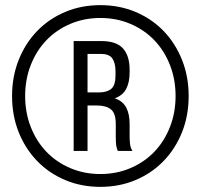

<svg xmlns="http://www.w3.org/2000/svg" viewBox="-20 -724 782 748"><path d="M371 -704C321.7 -704 276 -695.2 234 -677.5C192 -659.8 155.7 -635.2 125 -603.5C94.3 -571.8 70.3 -534.3 53 -491C35.7 -447.7 27 -400.7 27 -350C27 -298.7 35.7 -251.5 53 -208.5C70.3 -165.5 94.3 -128.2 125 -96.5C155.7 -64.8 192 -40.2 234 -22.5C276 -4.8 321.7 4 371 4C420.3 4 466 -4.8 508 -22.5C550 -40.2 586.3 -64.8 617 -96.5C647.7 -128.2 671.7 -165.5 689 -208.5C706.3 -251.5 715 -298.7 715 -350C715 -400.7 706.3 -447.7 689 -491C671.7 -534.3 647.7 -571.8 617 -603.5C586.3 -635.2 550 -659.8 508 -677.5C466 -695.2 420.3 -704 371 -704ZM371 -654C413 -654 452 -646.3 488 -631C524 -615.7 555 -594.5 581 -567.5C607 -540.5 627.3 -508.3 642 -471C656.7 -433.7 664 -393.3 664 -350C664 -306.7 656.7 -266.3 642 -229C627.3 -191.7 607 -159.5 581 -132.5C555 -105.5 524 -84.3 488 -69C452 -53.7 413 -46 371 -46C329 -46 290 -53.7 254 -69C218 -84.3 187 -105.5 161 -132.5C135 -159.5 114.7 -191.7 100 -229C85.3 -266.3 78 -306.7 78 -350C78 -393.3 85.3 -433.7 100 -471C114.7 -508.3 135 -540.5 161 -567.5C187 -594.5 218 -615.7 254 -631C290 -646.3 329 -654 371 -654ZM376 -564H267V-136H321V-313H358C381.3 -313 399.3 -308 412 -298C424.7 -288 431 -269 431 -241V-195C431 -178.3 431.5 -166.2 432.5 -158.5C433.5 -150.8 435.7 -143.3 439 -136H496C490.7 -144.7 487.5 -153.8 486.5 -163.5C485.5 -173.2 485 -183.7 485 -195V-241C485 -266.3 480.7 -287.5 472 -304.5C463.3 -321.5 448.3 -333.7 427 -341C447.7 -348.3 462.5 -360.5 471.5 -377.5C480.5 -394.5 485 -416 485 -442V-452C485 -488.7 476.3 -516.5 459 -535.5C441.7 -554.5 414 -564 376 -564ZM366 -364H321V-514H373C394.3 -514 409.2 -508.2 417.5 -496.5C425.8 -484.8 430 -468 430 -446V-430C430 -404.7 424.5 -387.3 413.5 -378C402.5 -368.7 386.7 -364 366 -364Z"/></svg>

Font: Bebas Neue Regular two
Style: Regular2
Weight: 400
Designer: Ryoichi Tsunekawa & LGV (GE)
Foundry: Free Software Foundation, Inc.
Version: Version 1.003 August 13, 2016